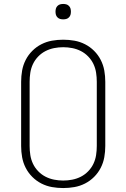

<svg xmlns="http://www.w3.org/2000/svg" viewBox="-20 -944 640 972"><path d="M300 8Q271 8 243 3Q215 -2 189.5 -15Q164 -28 143.5 -48.5Q123 -69 110 -94.5Q97 -120 92 -148Q87 -176 87 -205V-530Q87 -559 92 -587Q97 -615 110 -640.5Q123 -666 143.5 -686.5Q164 -707 189.5 -720Q215 -733 243 -738Q271 -743 300 -743Q329 -743 357 -738Q385 -733 410.5 -720Q436 -707 456.5 -686.5Q477 -666 490 -640.5Q503 -615 508 -587Q513 -559 513 -530V-205Q513 -176 508 -148Q503 -120 490 -94.5Q477 -69 456.5 -48.5Q436 -28 410.5 -15Q385 -2 357 3Q329 8 300 8ZM300 -30Q323 -30 346 -34.5Q369 -39 389.5 -49.5Q410 -60 426.5 -77Q443 -94 453 -115Q463 -136 466.5 -159Q470 -182 470 -205V-530Q470 -553 466.5 -576Q463 -599 453 -620Q443 -641 426.5 -658Q410 -675 389.5 -685.5Q369 -696 346 -700.5Q323 -705 300 -705Q277 -705 254 -700.5Q231 -696 210.5 -685.5Q190 -675 173.5 -658Q157 -641 147 -620Q137 -599 133.5 -576Q130 -553 130 -530V-205Q130 -182 133.5 -159Q137 -136 147 -115Q157 -94 173.5 -77Q190 -60 210.5 -49.5Q231 -39 254 -34.5Q277 -30 300 -30ZM300 -846Q292 -846 284.5 -848Q277 -850 271 -856Q265 -862 263 -869.5Q261 -877 261 -885Q261 -893 263 -900.5Q265 -908 271 -914Q277 -920 284.5 -922Q292 -924 300 -924Q308 -924 315.5 -922Q323 -920 329 -914Q335 -908 337 -900.5Q339 -893 339 -885Q339 -877 337 -869.5Q335 -862 329 -856Q323 -850 315.5 -848Q308 -846 300 -846Z"/></svg>

Font: Iosevka Aile Extralight
Style: Regular
Weight: 200
Designer: Belleve Invis
Foundry: Belleve Invis
Version: Version 31.1.0; ttfautohint (v1.8.4)